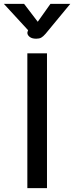

<svg xmlns="http://www.w3.org/2000/svg" viewBox="-47 -977 385 997"><path d="M95 -700H197V0H95ZM95 -807Q95 -809 97 -815L99 -820L-27 -957H78L149 -864L215 -957H318L190 -802Q177 -787 167 -781.5Q157 -776 141 -776Q119 -776 107 -785.5Q95 -795 95 -807Z"/></svg>

Font: Niramit Medium
Style: Regular
Weight: 500
Designer: Katatrad Aksorn Co.,Ltd.
Foundry: Cadson Demak Co.,Ltd.
Version: Version 1.000; ttfautohint (v1.6)